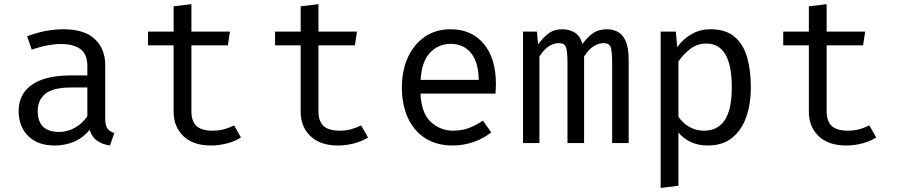

<svg xmlns="http://www.w3.org/2000/svg" viewBox="-20 -693 4348 930"><path d="M489.7 -117.9Q489.7 -85.1 500.5 -70.3Q511.3 -55.4 533.8 -48.7L512.8 11.8Q477.9 7.2 451.8 -10.5Q425.6 -28.2 413.8 -64.1Q384.6 -26.7 340.8 -7.4Q296.9 11.8 244.6 11.8Q163.6 11.8 116.9 -33.8Q70.3 -79.5 70.3 -154.9Q70.3 -238.5 135.4 -283.1Q200.5 -327.7 323.6 -327.7H403.1V-372.8Q403.1 -431.3 369 -455.6Q334.9 -480 274.4 -480Q247.7 -480 211.8 -473.6Q175.9 -467.2 133.8 -452.3L111.3 -517.4Q160.5 -535.9 204.4 -543.6Q248.2 -551.3 287.7 -551.3Q388.2 -551.3 439 -504.1Q489.7 -456.9 489.7 -376.9ZM266.7 -53.8Q306.7 -53.8 342.8 -74.1Q379 -94.4 403.1 -130.3V-269.2H325.1Q235.9 -269.2 199.2 -238.5Q162.6 -207.7 162.6 -155.9Q162.6 -53.8 266.7 -53.8Z M1147.2 -27.2Q1119.5 -8.7 1080 1.5Q1040.5 11.8 1002.6 11.8Q915.4 11.8 868.2 -33.8Q821 -79.5 821 -151.3V-473.3H696.9V-540H821V-662.6L907.2 -672.8V-540H1093.8L1083.6 -473.3H907.2V-152.3Q907.2 -107.2 931 -83.6Q954.9 -60 1010.3 -60Q1040.5 -60 1066.2 -67.2Q1091.8 -74.4 1113.8 -85.6Z M1762.6 -27.2Q1734.9 -8.7 1695.4 1.5Q1655.9 11.8 1617.9 11.8Q1530.8 11.8 1483.6 -33.8Q1436.4 -79.5 1436.4 -151.3V-473.3H1312.3V-540H1436.4V-662.6L1522.6 -672.8V-540H1709.2L1699 -473.3H1522.6V-152.3Q1522.6 -107.2 1546.4 -83.6Q1570.3 -60 1625.6 -60Q1655.9 -60 1681.5 -67.2Q1707.2 -74.4 1729.2 -85.6Z M2016.9 -239.5Q2020.5 -145.6 2066.4 -102.8Q2112.3 -60 2174.9 -60Q2216.4 -60 2249.7 -72.3Q2283.1 -84.6 2319 -108.7L2359.5 -51.8Q2322.1 -22.1 2273.3 -5.1Q2224.6 11.8 2173.8 11.8Q2094.9 11.8 2039.7 -23.6Q1984.6 -59 1955.6 -122.3Q1926.7 -185.6 1926.7 -269.2Q1926.7 -351.3 1955.6 -414.9Q1984.6 -478.5 2037.7 -514.9Q2090.8 -551.3 2162.6 -551.3Q2264.6 -551.3 2323.3 -480.5Q2382.1 -409.7 2382.1 -286.7Q2382.1 -272.8 2381.3 -260.5Q2380.5 -248.2 2380 -239.5ZM2163.6 -480.5Q2103.6 -480.5 2063.1 -437.9Q2022.6 -395.4 2017.4 -306.2H2299Q2297.4 -392.8 2261 -436.7Q2224.6 -480.5 2163.6 -480.5Z M2920.5 -551.3Q2946.2 -551.3 2970.3 -540Q2994.4 -528.7 3009.7 -496.4Q3025.1 -464.1 3025.1 -402.1V0H2945.1V-388.2Q2945.1 -439 2939 -461.5Q2932.8 -484.1 2903.6 -484.1Q2879.5 -484.1 2855.4 -469Q2831.3 -453.8 2809.2 -419.5V0H2728.7V-388.2Q2728.7 -439 2722.6 -461.5Q2716.4 -484.1 2687.2 -484.1Q2662.1 -484.1 2638.5 -469Q2614.9 -453.8 2592.8 -419.5V0H2513.3V-540H2581L2586.2 -477.4Q2608.2 -508.7 2635.6 -530Q2663.1 -551.3 2703.6 -551.3Q2734.4 -551.3 2761.5 -536.7Q2788.7 -522.1 2801.5 -480Q2823.6 -511.8 2851.3 -531.5Q2879 -551.3 2920.5 -551.3Z M3421.5 -551.3Q3493.3 -551.3 3536.2 -516.4Q3579 -481.5 3597.9 -418.2Q3616.9 -354.9 3616.9 -270.3Q3616.9 -188.7 3594.1 -124.9Q3571.3 -61 3525.1 -24.6Q3479 11.8 3408.7 11.8Q3320 11.8 3266.2 -50.8V206.7L3180 217.4V-540H3253.3L3260.5 -464.6Q3290.3 -506.2 3331.3 -528.7Q3372.3 -551.3 3421.5 -551.3ZM3401 -482.1Q3356.4 -482.1 3322.1 -455.1Q3287.7 -428.2 3266.2 -395.4V-127.7Q3287.2 -96.4 3319.2 -78.2Q3351.3 -60 3389.7 -60Q3456.9 -60 3490.8 -111.3Q3524.6 -162.6 3524.6 -270.8Q3524.6 -482.1 3401 -482.1Z M4224.1 -27.2Q4196.4 -8.7 4156.9 1.5Q4117.4 11.8 4079.5 11.8Q3992.3 11.8 3945.1 -33.8Q3897.9 -79.5 3897.9 -151.3V-473.3H3773.8V-540H3897.9V-662.6L3984.1 -672.8V-540H4170.8L4160.5 -473.3H3984.1V-152.3Q3984.1 -107.2 4007.9 -83.6Q4031.8 -60 4087.2 -60Q4117.4 -60 4143.1 -67.2Q4168.7 -74.4 4190.8 -85.6Z"/></svg>

Font: FiraCode Nerd Font
Style: Regular
Weight: 400
Designer: Carrois Corporate, Edenspiekermann AG, Nikita Prokopov
Foundry: Carrois Corporate, Edenspiekermann AG, Nikita Prokopov
Version: Version 6.002;Nerd Fonts 2.1.0